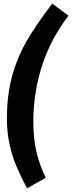

<svg xmlns="http://www.w3.org/2000/svg" viewBox="-20 -878 396 1054"><path d="M356 -792Q258 -664 210.5 -516.5Q163 -369 163 -210Q163 -119 179.5 -47Q196 25 231 98L128 156Q91 84 69 32Q47 -20 32.5 -85.5Q18 -151 18 -228Q18 -356 46.5 -460Q75 -564 128 -655.5Q181 -747 267 -858Z"/></svg>

Font: Fira Sans Condensed
Style: Bold Italic
Weight: 700
Width: 3
Italic angle: -8°
Designer: Carrois Corporate & Edenspiekermann AG
Foundry: Carrois Corporate GbR & Edenspiekermann AG
Version: Version 4.203